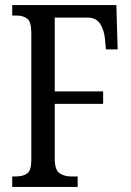

<svg xmlns="http://www.w3.org/2000/svg" viewBox="-20 -734 514 754"><path d="M28 0V-41H41Q71 -41 87 -53Q103 -65 103 -107V-606Q103 -648 87 -660.5Q71 -673 45 -673H28V-714H437L442 -540H396L392 -583Q389 -615 373.5 -640Q358 -665 323 -665H195V-375H385V-326H195V-111Q195 -68 213 -54.5Q231 -41 261 -41H285V0Z"/></svg>

Font: Noto Serif Thai ExtraCondensed
Style: Regular
Weight: 400
Width: 2
Designer: Monotype Design Team
Foundry: Monotype Imaging Inc.
Version: Version 2.002; ttfautohint (v1.8.4.7-5d5b)